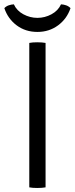

<svg xmlns="http://www.w3.org/2000/svg" viewBox="-36 -886 353 908"><path d="M102.5 -683Q117 -686 140 -686Q163.5 -686 179.5 -683V0Q163.5 3 140 3Q117 3 102.5 0ZM297.5 -847.5Q280.5 -797 238.5 -766Q196.5 -735 141 -735Q84.5 -735 43 -766Q1.5 -797 -15.5 -847.5Q-7 -856.5 5.2 -860.8Q17.5 -865 29.5 -865.5Q43 -835.5 74.5 -818.5Q106 -801.5 141 -801.5Q176 -801.5 207.5 -818.5Q239 -835.5 252.5 -865.5Q264.5 -865 276.8 -860.8Q289 -856.5 297.5 -847.5Z"/></svg>

Font: Signika SC Light
Style: Regular
Weight: 300
Designer: Anna Giedryś
Foundry: Anna Giedryś
Version: Version 2.000; ttfautohint (v1.8.3) -l 8 -r 50 -G 200 -x 9 -